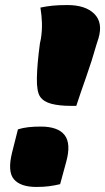

<svg xmlns="http://www.w3.org/2000/svg" viewBox="-20 -730 416 760"><path d="M282 -311H259Q215 -311 184 -319Q153 -327 139 -347Q125 -367 126 -421.5Q127 -476 138 -558L142 -577Q147 -610 146 -639.5Q145 -669 140 -700Q163 -705 187.5 -707.5Q212 -710 247 -710Q318 -710 353 -675.5Q388 -641 370 -579L362 -554Q344 -490 321.5 -426.5Q299 -363 282 -311ZM218 -1Q197 4 175 7Q153 10 124 10Q61 10 35 -20.5Q9 -51 28 -127L51 -218Q70 -224 92 -226.5Q114 -229 141 -229Q210 -229 236 -195Q262 -161 242 -89Z"/></svg>

Font: Recursive Sn Csl St Blk
Style: Italic
Weight: 900
Italic angle: -15°
Version: Version 1.079;hotconv 1.0.112;makeotfexe 2.5.65598; ttfautoh